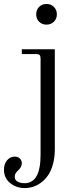

<svg xmlns="http://www.w3.org/2000/svg" viewBox="-82 -704 422 966"><path d="M114.7 -669.2Q129.4 -684.1 151.9 -684.1Q174.3 -684.1 189.2 -669.2Q204.1 -654.3 204.1 -631.8Q204.1 -609.4 189.2 -594.7Q174.3 -580.1 151.9 -580.1Q129.4 -580.1 114.7 -594.7Q100.1 -609.4 100.1 -631.8Q100.1 -654.3 114.7 -669.2ZM193.8 -456.1V46.9Q193.8 87.9 184.6 121.6Q175.3 155.3 160.4 177.2Q145.5 199.2 125.5 214.1Q105.5 229 84.7 235.6Q64 242.2 43 242.2Q0 242.2 -31 217Q-62 191.9 -62 149.9Q-62 120.6 -46.4 102.3Q-30.8 84 -7.8 84Q8.3 84 18.1 93.8Q27.8 103.5 27.8 118.2Q27.8 136.7 6.8 155.8Q-7.8 168.5 -7.8 185.1Q-7.8 203.1 7.6 210.4Q22.9 217.8 41 217.8Q122.1 217.8 122.1 75.2V-410.2Q122.1 -422.4 117.2 -427.2Q112.3 -432.1 100.1 -432.1H27.8V-456.1Z"/></svg>

Font: Flanker Steampunk
Style: Regular
Weight: 400
Designer: Alexey Kryukov, Leonardo Di Lena
Foundry: Alexey Kryukov, Leonardo Di Lena
Version: 1.210